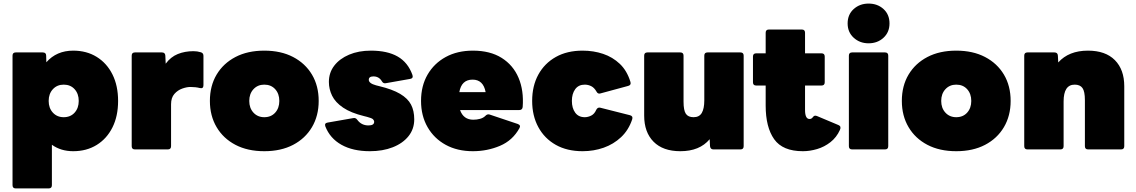

<svg xmlns="http://www.w3.org/2000/svg" viewBox="-20 -835 6349 1073"><path d="M68 218Q50 218 50 200V-524Q50 -542 68 -542H219Q238 -542 238 -524L239 -487Q296 -552 389 -552Q464 -552 520.5 -517Q577 -482 608.5 -419Q640 -356 640 -271Q640 -186 608.5 -123Q577 -60 520.5 -25Q464 10 389 10Q320 10 270 -26V200Q270 218 252 218ZM336 -180Q374 -180 397 -205.5Q420 -231 420 -271Q420 -311 397 -336.5Q374 -362 336 -362Q299 -362 275.5 -336.5Q252 -311 252 -271Q252 -231 275.5 -205.5Q299 -180 336 -180Z M734 0Q716 0 716 -18V-524Q716 -542 734 -542H885Q903 -542 904 -524L906 -479Q934 -517 973.5 -533Q1013 -549 1061 -549Q1083 -549 1102 -543Q1117 -539 1117 -523V-359Q1117 -338 1097 -343Q1073 -349 1044 -349Q1024 -349 998.5 -340Q973 -331 954.5 -310Q936 -289 936 -252V-18Q936 0 918 0Z M1457 10Q1364 10 1296 -25.5Q1228 -61 1190.5 -124.5Q1153 -188 1153 -271Q1153 -355 1190.5 -418Q1228 -481 1296 -516.5Q1364 -552 1457 -552Q1550 -552 1618 -516.5Q1686 -481 1723.5 -418Q1761 -355 1761 -271Q1761 -188 1723.5 -124.5Q1686 -61 1618 -25.5Q1550 10 1457 10ZM1457 -180Q1495 -180 1518 -205.5Q1541 -231 1541 -271Q1541 -311 1518 -336.5Q1495 -362 1457 -362Q1420 -362 1396.5 -336.5Q1373 -311 1373 -271Q1373 -231 1396.5 -205.5Q1420 -180 1457 -180Z M2047 10Q1952 10 1888 -26Q1824 -62 1798 -129Q1792 -147 1811 -150L1954 -175Q1968 -178 1977 -165Q2000 -134 2039 -134Q2071 -134 2071 -154Q2071 -162 2064.5 -168.5Q2058 -175 2031 -182L2015 -186Q1941 -204 1897.5 -233.5Q1854 -263 1836 -300Q1818 -337 1818 -377Q1818 -429 1848 -468Q1878 -507 1931 -529.5Q1984 -552 2053 -552Q2145 -552 2202.5 -519Q2260 -486 2285 -416Q2291 -397 2272 -394L2136 -370Q2122 -367 2114 -381Q2098 -408 2067 -408Q2041 -408 2041 -389Q2041 -369 2082 -358L2098 -354Q2173 -336 2216 -310.5Q2259 -285 2277 -250.5Q2295 -216 2295 -168Q2295 -114 2263 -74Q2231 -34 2175 -12Q2119 10 2047 10Z M2623 10Q2536 10 2471 -25.5Q2406 -61 2369.5 -124.5Q2333 -188 2333 -271Q2333 -355 2369.5 -418Q2406 -481 2471 -516.5Q2536 -552 2623 -552Q2719 -552 2783.5 -511.5Q2848 -471 2878 -400Q2908 -329 2901 -237Q2899 -220 2882 -220H2551Q2570 -166 2625 -166Q2645 -166 2663 -171Q2681 -176 2692 -187Q2703 -199 2716 -195L2874 -142Q2892 -135 2883 -119Q2845 -50 2774 -20Q2703 10 2623 10ZM2621 -390Q2559 -390 2547 -320H2694Q2681 -390 2621 -390Z M3236 10Q3149 10 3086 -25.5Q3023 -61 2988.5 -124.5Q2954 -188 2954 -271Q2954 -355 2988.5 -418Q3023 -481 3086 -516.5Q3149 -552 3236 -552Q3297 -552 3350.5 -534Q3404 -516 3444 -478Q3484 -440 3503 -378Q3509 -360 3491 -355L3336 -313Q3321 -308 3313 -324Q3301 -345 3284 -353.5Q3267 -362 3248 -362Q3213 -362 3194.5 -336.5Q3176 -311 3176 -271Q3176 -231 3194.5 -205.5Q3213 -180 3248 -180Q3266 -180 3284 -189Q3302 -198 3312 -221Q3320 -237 3335 -233L3501 -191Q3519 -186 3513 -168Q3493 -108 3451 -68.5Q3409 -29 3353.5 -9.5Q3298 10 3236 10Z M3782 10Q3685 10 3632.5 -43Q3580 -96 3580 -189V-524Q3580 -542 3598 -542H3782Q3800 -542 3800 -524V-267Q3800 -218 3813 -199Q3826 -180 3856 -180Q3888 -180 3902 -204Q3916 -228 3916 -274V-524Q3916 -542 3934 -542H4118Q4136 -542 4136 -524V-18Q4136 0 4118 0H3967Q3950 0 3948 -18L3946 -57Q3890 10 3782 10Z M4467 10Q4354 10 4306.5 -57Q4259 -124 4259 -245V-357H4206Q4188 -357 4188 -375V-519Q4188 -537 4206 -537H4259V-652Q4259 -670 4277 -670H4461Q4479 -670 4479 -652V-537H4571Q4589 -537 4589 -519V-375Q4589 -357 4571 -357H4479V-221Q4479 -170 4504 -170Q4510 -170 4514.5 -172.5Q4519 -175 4526 -184Q4533 -192 4547 -186L4666 -136Q4683 -129 4674 -109Q4655 -67 4621 -40.5Q4587 -14 4546.5 -2Q4506 10 4467 10Z M4834 -593Q4785 -593 4751 -624Q4717 -655 4717 -704Q4717 -754 4751 -784.5Q4785 -815 4834 -815Q4884 -815 4917.5 -784.5Q4951 -754 4951 -704Q4951 -655 4917.5 -624Q4884 -593 4834 -593ZM4742 0Q4724 0 4724 -18V-524Q4724 -542 4742 -542H4926Q4944 -542 4944 -524V-18Q4944 0 4926 0Z M5324 10Q5231 10 5163 -25.5Q5095 -61 5057.5 -124.5Q5020 -188 5020 -271Q5020 -355 5057.5 -418Q5095 -481 5163 -516.5Q5231 -552 5324 -552Q5417 -552 5485 -516.5Q5553 -481 5590.5 -418Q5628 -355 5628 -271Q5628 -188 5590.5 -124.5Q5553 -61 5485 -25.5Q5417 10 5324 10ZM5324 -180Q5362 -180 5385 -205.5Q5408 -231 5408 -271Q5408 -311 5385 -336.5Q5362 -362 5324 -362Q5287 -362 5263.5 -336.5Q5240 -311 5240 -271Q5240 -231 5263.5 -205.5Q5287 -180 5324 -180Z M5722 0Q5704 0 5704 -18V-524Q5704 -542 5722 -542H5873Q5891 -542 5892 -524L5894 -486Q5953 -552 6060 -552Q6158 -552 6210.5 -499Q6263 -446 6263 -353V-18Q6263 0 6245 0H6061Q6043 0 6043 -18V-275Q6043 -324 6029.5 -343Q6016 -362 5986 -362Q5924 -362 5924 -268V-18Q5924 0 5906 0Z"/></svg>

Font: LINE Seed Sans App Heavy
Style: Regular
Weight: 900
Designer: LINE VX Design & Dalton Maag Ltd & Sandoll Inc
Foundry: Dalton Maag Ltd
Version: Version 1.003